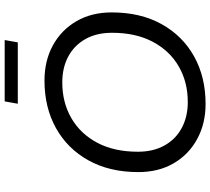

<svg xmlns="http://www.w3.org/2000/svg" viewBox="-59 -829 898 820"><g transform="rotate(-90 390.0 -419.0)"><path d="M356 10Q272 10 206 -26Q140 -62 102.5 -126.5Q65 -191 65 -277Q65 -400 115 -490Q165 -580 253 -629Q341 -678 456 -678Q541 -678 606.5 -642Q672 -606 709.5 -541.5Q747 -477 747 -391Q747 -268 697 -178Q647 -88 559 -39Q471 10 356 10ZM364 -66Q450 -66 517 -105Q584 -144 622 -216.5Q660 -289 660 -389Q660 -456 633 -503.5Q606 -551 558.5 -576.5Q511 -602 448 -602Q362 -602 295 -563Q228 -524 190 -452Q152 -380 152 -279Q152 -213 179 -165Q206 -117 254 -91.5Q302 -66 364 -66ZM357 -792 367 -848H629L619 -792Z"/></g></svg>

Font: Gantari
Style: Italic
Weight: 400
Italic angle: -10°
Designer: Anugrah Pasau
Foundry: Lafontype
Version: Version 1.000; ttfautohint (v1.8.3)